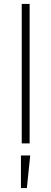

<svg xmlns="http://www.w3.org/2000/svg" viewBox="-20 -726 260 972"><path d="M90 -706H130V0H90ZM86 61H133L116 226H86Z"/></svg>

Font: Lineal Thin
Style: Regular
Weight: 200
Designer: Created by Frank Adebiaye with contributions from Anton Moglia & Ariel Martín Pérez
Created by Frank ADEBIAYE with FontF
Foundry: Velvetyne Type Foundry
Version: Version 2.000;Glyphs 3.2 (3227)